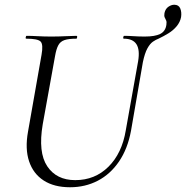

<svg xmlns="http://www.w3.org/2000/svg" viewBox="-20 -776 784 809"><path d="M582 -514 532 -225Q518 -149 481.5 -95.5Q445 -42 392 -14.5Q339 13 275 13Q208 13 164 -15.5Q120 -44 102.5 -96.5Q85 -149 98 -221L155 -545Q163 -589 151 -601Q139 -613 91 -613Q87 -613 88.5 -619Q90 -625 91 -625Q113 -625 139.5 -623.5Q166 -622 196 -622Q228 -622 255.5 -623.5Q283 -625 302 -625Q306 -625 305 -619Q304 -613 302 -613Q269 -613 251.5 -607Q234 -601 225.5 -585Q217 -569 212 -540L160 -252Q140 -134 179 -75.5Q218 -17 297 -17Q380 -17 437 -73.5Q494 -130 510 -227L562 -518Q570 -566 555 -589.5Q540 -613 502 -613Q498 -613 499.5 -619Q501 -625 502 -625Q522 -625 543.5 -623.5Q565 -622 590 -622Q633 -622 655 -633Q677 -644 681 -671Q683 -684 680 -690Q677 -696 674 -702.5Q671 -709 673 -721Q677 -739 689.5 -747.5Q702 -756 714 -756Q733 -756 739.5 -740.5Q746 -725 743 -704Q739 -683 724.5 -665.5Q710 -648 689.5 -635.5Q669 -623 648 -613Q637 -609 624.5 -600.5Q612 -592 601 -572Q590 -552 582 -514Z"/></svg>

Font: Cormorant
Style: Italic
Weight: 400
Italic angle: -10°
Designer: Christian Thalmann (Catharsis Fonts)
Foundry: Catharsis Fonts
Version: Version 4.000